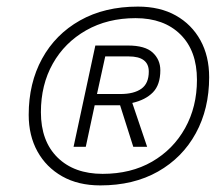

<svg xmlns="http://www.w3.org/2000/svg" viewBox="-20 -746 654 582"><path d="M284 -184Q217 -184 168.5 -211.5Q120 -239 93.5 -287Q67 -335 67 -398Q67 -494 107.5 -568Q148 -642 222.5 -684Q297 -726 398 -726Q465 -726 513 -699Q561 -672 587.5 -624Q614 -576 614 -512Q614 -416 573.5 -342Q533 -268 459 -226Q385 -184 284 -184ZM291 -219Q377 -219 441 -256Q505 -293 541 -357.5Q577 -422 577 -504Q577 -592 527 -641.5Q477 -691 391 -691Q306 -691 241 -654Q176 -617 140 -553Q104 -489 104 -406Q104 -318 154.5 -268.5Q205 -219 291 -219ZM203 -301 269 -608H368Q420 -608 443 -586.5Q466 -565 466 -533Q466 -489 443.5 -466Q421 -443 381 -434L426 -301H384L344 -427H267L240 -301ZM274 -461H345Q386 -461 408.5 -477Q431 -493 431 -529Q431 -575 370 -575H299Z"/></svg>

Font: Geist Mono ExtraLight
Style: Italic
Weight: 200
Italic angle: -12°
Monospace: yes
Designer: Basement.studio, Andrés Briganti, Mateo Zaragoza
Foundry: Basement.studio, Vercel, Andrés Briganti, Guido Ferreyra, Mateo Zaragoza
Version: Version 1.500; ttfautohint (v1.8.4.7-5d5b)